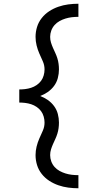

<svg xmlns="http://www.w3.org/2000/svg" viewBox="-20 -853 540 1026"><path d="M399 153Q372 153 345 149.5Q318 146 292 137Q266 128 243 113Q220 98 203 76.5Q186 55 178 29Q170 3 170 -24Q170 -47 175.5 -69.5Q181 -92 190 -112.5Q199 -133 208.5 -154Q218 -175 218 -198Q218 -214 213.5 -230Q209 -246 199.5 -259Q190 -272 176 -281.5Q162 -291 146.5 -296Q131 -301 115 -303Q99 -305 83 -305V-375Q99 -375 115 -377Q131 -379 146.5 -384Q162 -389 176 -398.5Q190 -408 199.5 -421Q209 -434 213.5 -450Q218 -466 218 -482Q218 -505 208.5 -526Q199 -547 190 -567.5Q181 -588 175.5 -610.5Q170 -633 170 -656Q170 -683 178 -709Q186 -735 203 -756.5Q220 -778 243 -793Q266 -808 292 -817Q318 -826 345 -829.5Q372 -833 399 -833V-763Q381 -763 364 -761Q347 -759 330.5 -754Q314 -749 298.5 -740.5Q283 -732 271.5 -719Q260 -706 254 -689.5Q248 -673 248 -656Q248 -640 252.5 -625.5Q257 -611 263 -597.5Q269 -584 275.5 -570Q282 -556 286.5 -541.5Q291 -527 293 -512Q295 -497 295 -482Q295 -459 289 -436Q283 -413 269 -394Q255 -375 235.5 -361.5Q216 -348 195 -340Q216 -332 235.5 -318.5Q255 -305 269 -286Q283 -267 289 -244Q295 -221 295 -198Q295 -183 293 -168Q291 -153 286.5 -138.5Q282 -124 275.5 -110Q269 -96 263 -82.5Q257 -69 252.5 -54.5Q248 -40 248 -24Q248 -7 254 9.5Q260 26 271.5 39Q283 52 298.5 60.5Q314 69 330.5 74Q347 79 364 81Q381 83 399 83Z"/></svg>

Font: Iosevka Term SS14
Style: Regular
Weight: 400
Monospace: yes
Designer: Belleve Invis
Foundry: Belleve Invis
Version: Version 24.1.1; ttfautohint (v1.8.4)